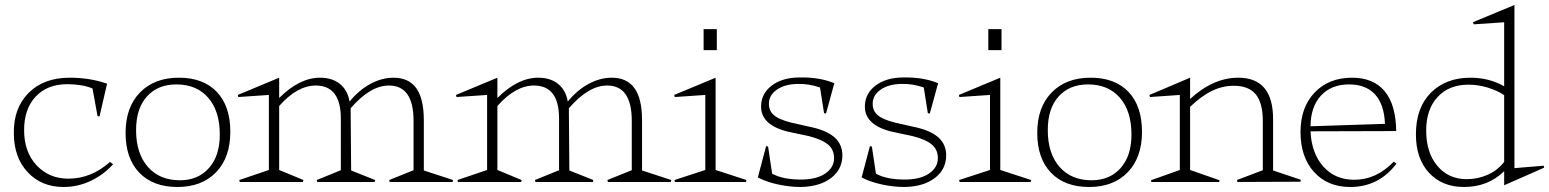

<svg xmlns="http://www.w3.org/2000/svg" viewBox="-20 -726 6181 766"><path d="M431.2 -70.8Q393.1 -28.3 341.6 -4.2Q290 20 233.9 20Q145.5 20 90.6 -38.8Q35.6 -97.7 35.2 -193.8Q33.7 -294.9 94.2 -355.5Q154.8 -416 257.8 -416Q339.4 -416 407.2 -392.1L377 -261.2L369.1 -263.2L349.1 -373Q308.1 -390.1 248 -390.1Q168.9 -390.1 122.3 -340.6Q75.7 -291 76.2 -205.1Q76.7 -118.7 126.5 -65.9Q176.3 -13.2 252.9 -13.2Q344.2 -13.2 418.9 -80.1Z M693.8 -416Q791 -416 845 -359.4Q898.9 -302.7 898.9 -200.2Q898.9 -97.7 842 -38.8Q785.2 20 688 20Q590.8 20 535.9 -36.9Q481 -93.8 481 -195.8Q481 -297.9 538.3 -356.9Q595.7 -416 693.8 -416ZM522.9 -207Q522.9 -113.8 569.8 -60.3Q616.7 -6.8 697.8 -6.8Q770.5 -6.8 813.7 -55.7Q856.9 -104.5 856.9 -189Q856.9 -282.7 810.8 -335.9Q764.6 -389.2 683.6 -389.2Q609.4 -389.2 566.2 -341.1Q522.9 -293 522.9 -207Z M1378.9 -293.9 1380.9 -45.9 1476.6 -7.8 1474.6 0H1245.6L1243.7 -7.8L1339.8 -46.9V-252.9Q1339.8 -384.8 1239.7 -384.8Q1166 -384.8 1093.8 -303.2V-47.9L1190.4 -7.8L1188.5 0H936.5L934.6 -7.8L1052.7 -47.9V-347.2L930.7 -338.9L928.7 -347.2L1093.8 -416V-335Q1174.8 -416 1256.8 -416Q1305.7 -416 1336.4 -390.9Q1367.2 -365.7 1374.5 -320.8Q1412.1 -366.7 1457.8 -391.4Q1503.4 -416 1549.8 -416Q1610.8 -416 1640.9 -374Q1670.9 -332 1670.9 -246.1V-45.9L1787.6 -7.8L1785.6 0H1534.7L1532.7 -7.8L1629.9 -46.9V-244.1Q1629.9 -384.8 1531.7 -384.8Q1457 -384.8 1378.9 -293.9Z M2249.5 -293.9 2251.5 -45.9 2347.2 -7.8 2345.2 0H2116.2L2114.3 -7.8L2210.4 -46.9V-252.9Q2210.4 -384.8 2110.4 -384.8Q2036.6 -384.8 1964.4 -303.2V-47.9L2061 -7.8L2059.1 0H1807.1L1805.2 -7.8L1923.3 -47.9V-347.2L1801.3 -338.9L1799.3 -347.2L1964.4 -416V-335Q2045.4 -416 2127.4 -416Q2176.3 -416 2207 -390.9Q2237.8 -365.7 2245.1 -320.8Q2282.7 -366.7 2328.4 -391.4Q2374 -416 2420.4 -416Q2481.4 -416 2511.5 -374Q2541.5 -332 2541.5 -246.1V-45.9L2658.2 -7.8L2656.2 0H2405.3L2403.3 -7.8L2500.5 -46.9V-244.1Q2500.5 -384.8 2402.3 -384.8Q2327.6 -384.8 2249.5 -293.9Z M2835 -47.9 2958 -7.8 2956.1 0H2672.9L2670.9 -7.8L2793.9 -47.9V-347.2L2671.9 -338.9L2669.9 -347.2L2835 -416ZM2787.1 -525.9V-609.9H2839.8V-525.9Z M3003.4 -18.1 3036.6 -143.1 3044.4 -141.1 3060.5 -33.2Q3105 -8.3 3183.6 -9.8Q3240.7 -11.2 3274.2 -34.9Q3307.6 -58.6 3307.6 -95.2Q3307.6 -128.9 3283.7 -149.2Q3259.8 -169.4 3206.5 -183.1L3121.6 -201.2Q3011.7 -229 3016.6 -307.1Q3019 -355 3060.5 -385.7Q3102.1 -416.5 3169.4 -417Q3250 -418.5 3308.6 -394L3275.4 -272.9L3267.6 -274.9L3251.5 -377Q3205.6 -392.6 3162.6 -391.1Q3113.3 -390.6 3081.8 -369.9Q3050.3 -349.1 3047.9 -317.9Q3045.4 -287.1 3065.7 -268.3Q3085.9 -249.5 3136.7 -236.8L3225.6 -216.8Q3283.2 -202.6 3311.8 -175.8Q3340.3 -148.9 3340.8 -106.9Q3340.8 -50.3 3295.7 -15.9Q3250.5 18.6 3174.8 20Q3130.4 20 3083.5 9.8Q3036.6 -0.5 3003.4 -18.1Z M3417.5 -18.1 3450.7 -143.1 3458.5 -141.1 3474.6 -33.2Q3519 -8.3 3597.7 -9.8Q3654.8 -11.2 3688.2 -34.9Q3721.7 -58.6 3721.7 -95.2Q3721.7 -128.9 3697.8 -149.2Q3673.8 -169.4 3620.6 -183.1L3535.6 -201.2Q3425.8 -229 3430.7 -307.1Q3433.1 -355 3474.6 -385.7Q3516.1 -416.5 3583.5 -417Q3664.1 -418.5 3722.7 -394L3689.5 -272.9L3681.6 -274.9L3665.5 -377Q3619.6 -392.6 3576.7 -391.1Q3527.3 -390.6 3495.8 -369.9Q3464.4 -349.1 3461.9 -317.9Q3459.5 -287.1 3479.7 -268.3Q3500 -249.5 3550.8 -236.8L3639.6 -216.8Q3697.3 -202.6 3725.8 -175.8Q3754.4 -148.9 3754.9 -106.9Q3754.9 -50.3 3709.7 -15.9Q3664.6 18.6 3588.9 20Q3544.4 20 3497.6 9.8Q3450.7 -0.5 3417.5 -18.1Z M3970.7 -47.9 4093.8 -7.8 4091.8 0H3808.6L3806.6 -7.8L3929.7 -47.9V-347.2L3807.6 -338.9L3805.7 -347.2L3970.7 -416ZM3922.9 -525.9V-609.9H3975.6V-525.9Z M4331.1 -416Q4428.2 -416 4482.2 -359.4Q4536.1 -302.7 4536.1 -200.2Q4536.1 -97.7 4479.2 -38.8Q4422.4 20 4325.2 20Q4228 20 4173.1 -36.9Q4118.2 -93.8 4118.2 -195.8Q4118.2 -297.9 4175.5 -356.9Q4232.9 -416 4331.1 -416ZM4160.2 -207Q4160.2 -113.8 4207 -60.3Q4253.9 -6.8 4335 -6.8Q4407.7 -6.8 4450.9 -55.7Q4494.1 -104.5 4494.1 -189Q4494.1 -282.7 4448 -335.9Q4401.9 -389.2 4320.8 -389.2Q4246.6 -389.2 4203.4 -341.1Q4160.2 -293 4160.2 -207Z M4567.9 -338.9 4565.9 -347.2 4728 -416V-331.1Q4820.3 -416 4919.9 -416Q5059.1 -416 5059.1 -251V-45.9L5169.9 -8.8L5168 -1L4917 0L4915 -7.8L5018.1 -46.9V-243.2Q5018.1 -315.4 4990 -349.6Q4961.9 -383.8 4901.9 -383.8Q4857.9 -383.8 4815.9 -363.8Q4773.9 -343.8 4728 -299.8V-47.9L4845.7 -6.8L4843.8 0H4573.7L4571.8 -6.8L4687 -47.9V-347.2Z M5505.4 -231.9Q5502.4 -309.6 5465.8 -349.4Q5429.2 -389.2 5362.3 -389.2Q5291.5 -389.2 5250.2 -344.7Q5209 -300.3 5208.5 -222.2ZM5168.5 -199.2Q5168.5 -297.9 5224.9 -356.9Q5281.2 -416 5374.5 -416Q5459 -416 5503.9 -362.5Q5548.8 -309.1 5550.3 -203.1L5208.5 -202.1Q5212.4 -114.3 5259.5 -61.5Q5306.6 -8.8 5383.3 -8.8Q5471.2 -8.8 5540.5 -81.1L5551.3 -73.2Q5481 20 5367.2 20Q5276.4 20 5222.4 -39.8Q5168.5 -99.6 5168.5 -199.2Z M5628.9 -189.9Q5628.9 -296.4 5688.7 -356.2Q5748.5 -416 5846.7 -416Q5920.4 -416 5981 -381.8V-637.2L5859.9 -628.9L5856 -637.2L6022 -706.1V-55.2L6138.7 -64.9L6140.6 -57.1L5981 13.2V-43Q5916.5 20 5820.8 20Q5733.4 20 5681.2 -36.6Q5628.9 -93.3 5628.9 -189.9ZM5669.9 -205.1Q5669.9 -117.2 5714.4 -64.2Q5758.8 -11.2 5831.5 -11.2Q5875.5 -11.2 5914.8 -28.6Q5954.1 -45.9 5981 -80.1V-346.2Q5953.6 -365.2 5915 -376.7Q5876.5 -388.2 5838.9 -388.2Q5760.7 -388.2 5715.3 -338.9Q5669.9 -289.6 5669.9 -205.1Z"/></svg>

Font: Halibut Thin
Style: Regular
Weight: 250
Designer: Matteo Maggi
Foundry: Collletttivo
Version: Version 3.080 | FøM Fix